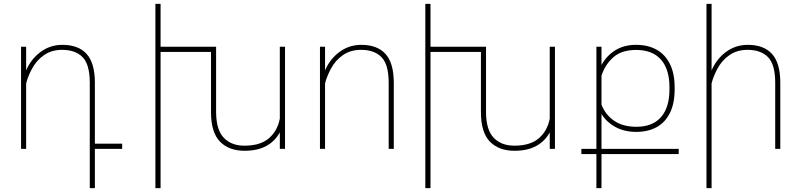

<svg xmlns="http://www.w3.org/2000/svg" viewBox="-20 -770 4130 993"><path d="M611.8 0H470.7V203.1H444.3V-344.2Q443.8 -437.5 406.7 -474.9Q369.6 -512.2 301.3 -512.2Q247.1 -512.2 207.8 -485.1Q168.5 -458 145 -413.6Q123.5 -373 115.2 -338.4V0H88.9V-528.3H115.2V-405.8Q140.1 -464.4 189.7 -501.2Q239.3 -538.1 302.7 -538.1Q384.8 -538.1 427.5 -491.5Q470.2 -444.8 470.7 -344.2V-26.9H611.8Z M1454.1 -528.3V0H1427.2V-85.4Q1402.8 -40 1357.4 -15.1Q1312 9.8 1245.1 9.8Q1163.1 9.8 1117.2 -38.1Q1071.3 -85.9 1071.3 -190.4V-501.5H810.5V203.1H783.7V-750H810.5V-528.3H1097.7V-189.5Q1098.1 -98.6 1137.2 -57.6Q1176.3 -16.6 1244.1 -16.6Q1326.7 -16.6 1371.1 -55.2Q1415.5 -93.8 1427.2 -156.7V-528.3Z M1690.9 -413.6Q1669.4 -373 1661.1 -338.4V0H1634.8V-528.3H1661.1V-405.8Q1686 -464.4 1735.6 -501.2Q1785.2 -538.1 1848.6 -538.1Q1930.7 -538.1 1973.4 -491.5Q2016.1 -444.8 2016.6 -344.2V0H1990.2V-344.2Q1989.7 -437.5 1952.6 -474.9Q1915.5 -512.2 1847.2 -512.2Q1793 -512.2 1753.7 -485.1Q1714.4 -458 1690.9 -413.6Z M2850.1 -528.3V0H2823.2V-85.4Q2798.8 -40 2753.4 -15.1Q2708 9.8 2641.1 9.8Q2559.1 9.8 2513.2 -38.1Q2467.3 -85.9 2467.3 -190.4V-501.5H2206.5V203.1H2179.7V-750H2206.5V-528.3H2493.7V-189.5Q2494.1 -98.6 2533.2 -57.6Q2572.3 -16.6 2640.1 -16.6Q2722.7 -16.6 2767.1 -55.2Q2811.5 -93.8 2823.2 -156.7V-528.3Z M3490.2 26.9H3090.8V203.1H3064.5V26.9H2986.8V0H3064.5V-528.3H3090.8V-434.1Q3118.2 -482.9 3163.1 -510.5Q3208 -538.1 3270 -538.1Q3331.1 -538.1 3375.7 -513.2Q3420.4 -488.3 3444.8 -439Q3469.2 -389.6 3469.2 -317.9V-308.1Q3469.2 -235.8 3445.1 -186.5Q3420.9 -137.2 3376.2 -112.5Q3331.5 -87.9 3271 -87.9Q3209 -87.9 3163.1 -113Q3117.2 -138.2 3090.8 -180.2V0H3490.2ZM3090.8 -229Q3110.8 -176.8 3156.2 -145.5Q3201.7 -114.3 3271.5 -114.3Q3354.5 -114.3 3398.4 -164.1Q3442.4 -213.9 3442.4 -308.1V-318.4Q3442.4 -412.1 3398.2 -461.9Q3354 -511.7 3270.5 -511.7Q3194.3 -511.7 3151.6 -473.4Q3108.9 -435.1 3090.8 -378.4Z M3689.9 -413.6Q3668.5 -373 3660.2 -338.4V203.1H3633.8V-750H3660.2V-405.8Q3685.1 -464.4 3734.6 -501.2Q3784.2 -538.1 3847.7 -538.1Q3929.7 -538.1 3972.4 -491.5Q4015.1 -444.8 4015.6 -344.2V0H3989.3V-344.2Q3988.8 -437.5 3951.7 -474.9Q3914.6 -512.2 3846.2 -512.2Q3792 -512.2 3752.7 -485.1Q3713.4 -458 3689.9 -413.6Z"/></svg>

Font: Mardoto Thin
Style: Regular
Weight: 250
Designer: Christian Robertson, Vahan Hovhannisyan
Foundry: Google
Version: Version 1.000